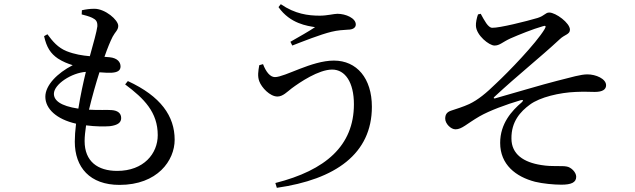

<svg xmlns="http://www.w3.org/2000/svg" viewBox="-20 -832 3040 919"><path d="M207 -668 191 -659C203 -605 222 -576 257 -552C282 -536 303 -528 328 -520C254 -482 197 -424 197 -369C197 -311 251 -261 344 -240C340 -208 338 -178 338 -154C338 -31 410 53 552 53C734 53 816 -64 816 -163C816 -276 750 -371 592 -444L579 -428C670 -360 735 -295 735 -185C735 -97 668 -14 541 -14C448 -14 385 -59 385 -157C385 -178 388 -204 392 -232C438 -226 480 -226 506 -228C545 -233 560 -246 560 -267C560 -291 542 -303 515 -305C493 -307 454 -304 406 -307C421 -370 440 -436 456 -486C479 -484 502 -483 516 -484C542 -486 557 -494 557 -514C557 -534 543 -554 505 -558L480 -560C495 -603 507 -632 519 -656C531 -679 546 -688 546 -708C546 -737 483 -790 432 -790C409 -790 390 -787 372 -783L371 -763C387 -759 406 -754 421 -747C439 -738 447 -730 446 -706C443 -681 428 -628 410 -563C375 -566 337 -572 299 -587C257 -604 232 -634 207 -668ZM355 -312C268 -325 238 -352 238 -383C238 -429 324 -484 391 -488C379 -439 365 -375 355 -312Z M1239 -525 1221 -520C1216 -492 1212 -467 1221 -443C1232 -413 1272 -370 1308 -370C1334 -370 1355 -393 1376 -409C1415 -438 1505 -499 1570 -499C1632 -499 1674 -438 1674 -333C1674 -135 1539 -17 1298 44L1305 67C1586 27 1760 -96 1760 -321C1760 -457 1688 -542 1578 -542C1471 -542 1344 -463 1296 -463C1273 -463 1253 -488 1239 -525ZM1313 -798C1369 -718 1452 -708 1488 -702C1460 -683 1412 -656 1370 -632L1379 -614C1428 -633 1513 -667 1567 -680C1595 -687 1626 -689 1645 -690C1670 -690 1683 -700 1683 -715C1683 -745 1635 -766 1595 -766C1578 -766 1546 -757 1511 -757C1455 -757 1392 -765 1324 -812Z M2336 -699C2371 -698 2499 -730 2553 -746C2588 -757 2590 -772 2609 -772C2640 -772 2708 -722 2708 -690C2708 -667 2683 -667 2660 -645C2561 -553 2460 -474 2346 -368C2341 -364 2343 -360 2349 -361C2438 -386 2578 -428 2646 -445C2718 -463 2759 -476 2792 -476C2832 -476 2881 -455 2881 -424C2881 -405 2866 -392 2827 -392C2804 -392 2777 -394 2736 -392C2659 -389 2564 -367 2516 -331C2471 -298 2427 -250 2428 -169C2428 -94 2486 -55 2571 -42C2625 -33 2666 -40 2692 -35C2713 -32 2738 -8 2738 14C2738 41 2715 52 2667 52C2631 52 2578 47 2541 38C2449 14 2374 -44 2374 -148C2374 -241 2430 -302 2477 -342C2487 -351 2485 -356 2471 -352C2403 -332 2322 -302 2275 -275C2213 -239 2191 -213 2160 -213C2138 -213 2111 -240 2111 -264C2111 -283 2118 -295 2138 -302C2162 -310 2198 -321 2226 -334C2268 -354 2307 -386 2355 -433C2412 -486 2545 -623 2587 -693C2596 -708 2591 -711 2577 -706C2531 -693 2464 -666 2423 -648C2384 -630 2372 -614 2347 -614C2321 -614 2260 -663 2258 -708C2257 -723 2262 -747 2268 -763L2281 -766C2298 -735 2316 -699 2336 -699Z"/></svg>

Font: Noto Serif KR Medium
Style: Regular
Weight: 500
Designer: Ryoko NISHIZUKA 西塚涼子 (kana & ideographs); Frank Grießhammer (Latin, Greek & Cyrillic); Wenlong ZHANG 张文龙 (bopomofo); San
Foundry: Adobe
Version: Version 2.001;hotconv 1.1.0;makeotfexe 2.6.0